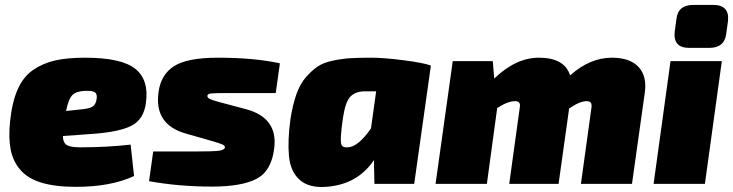

<svg xmlns="http://www.w3.org/2000/svg" viewBox="-20 -749 2986 782"><path d="M512 -160 526 -32Q431 12 289 12Q205 12 149 -5Q93 -22 63 -57Q33 -92 23.5 -139.5Q14 -187 21 -254Q29 -333 52 -385Q75 -437 115.5 -464.5Q156 -492 205.5 -503Q255 -514 326 -514Q476 -514 532 -468Q588 -422 574 -328Q565 -263 516.5 -237.5Q468 -212 361 -204L236 -195Q237 -167 252.5 -158Q268 -149 307 -149Q416 -149 512 -160ZM249 -297 306 -303Q342 -306 356.5 -314.5Q371 -323 374 -349Q376 -366 366.5 -373Q357 -380 328 -379Q291 -378 275 -362Q259 -346 249 -297Z M842 -175 737 -205Q606 -242 626 -376Q636 -446 689.5 -480Q743 -514 868 -514Q1016 -514 1120 -491L1103 -370H912Q856 -370 841 -368.5Q826 -367 825 -360Q823 -352 833.5 -346.5Q844 -341 874 -333L983 -304Q1112 -269 1097 -146Q1086 -53 1025.5 -21Q965 11 843 11Q710 11 587 -11L604 -132H772Q848 -132 871 -135Q894 -138 896 -148Q897 -155 887 -160Q877 -165 842 -175Z M1505 0 1503 -97Q1436 3 1308 12Q1238 17 1200.5 -16.5Q1163 -50 1157 -113Q1151 -176 1163 -264Q1172 -322 1187 -364.5Q1202 -407 1225.5 -434Q1249 -461 1273 -477.5Q1297 -494 1335.5 -502Q1374 -510 1407 -512Q1440 -514 1492 -514Q1544 -514 1625 -503.5Q1706 -493 1735 -482L1667 0ZM1512 -377H1466Q1429 -377 1408 -356.5Q1387 -336 1377 -270Q1363 -175 1371 -159Q1376 -147 1398 -149Q1440 -152 1491 -226Z M1987 -500 1993 -429Q2081 -514 2175 -514Q2279 -514 2302 -442Q2383 -514 2472 -514Q2546 -514 2581 -476Q2616 -438 2606 -370L2554 0H2346L2389 -311Q2393 -337 2370 -337Q2341 -337 2298 -307L2255 0H2054L2097 -311Q2102 -337 2078 -337Q2048 -337 2005 -309L1963 0H1754L1824 -500Z M2804 -729H2885Q2952 -729 2945 -663L2938 -612Q2931 -554 2869 -554H2787Q2721 -554 2728 -620L2735 -671Q2741 -729 2804 -729ZM2851 0H2642L2711 -500H2920Z"/></svg>

Font: Exo 2.0 Black
Style: Italic
Weight: 900
Italic angle: -8°
Designer: Natanael Gama
Version: Version 1.001;PS 001.001;hotconv 1.0.70;makeotf.lib2.5.58329